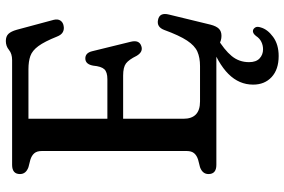

<svg xmlns="http://www.w3.org/2000/svg" viewBox="-178 -584 975 658"><g transform="rotate(-90 309.0 -254.5)"><path d="M42 -673Q42 -700 73.5 -700H432.5Q454.5 -700 467.5 -710.8Q480.5 -721.5 498 -721.5Q514 -721.5 522.5 -712.5Q531 -703.5 536.5 -684L570.5 -557.5Q574 -543.5 568 -534.5Q562 -525.5 550 -523.5Q538.5 -521 528.8 -526Q519 -531 513 -546.5Q496 -589 480.5 -610Q465 -631 446.5 -637.5Q428 -644 401.5 -644H231.5V-373.5H367Q391.5 -373.5 401.2 -384Q411 -394.5 413.5 -422Q418 -447.5 436 -449Q457 -450.5 463 -425.5L495.5 -293Q502.5 -264 480 -257Q460.5 -250.5 447 -273.5Q434 -300 421 -309.8Q408 -319.5 379.5 -319.5H231.5V-113Q231.5 -56 290.5 -56H412Q441 -56 461.5 -65Q482 -74 499.5 -100.5Q517 -127 536 -179Q546 -205 570 -200Q597 -195 588.5 -162L554 -20Q549 -0.5 540.2 8.5Q531.5 17.5 515.5 17.5Q499.5 17.5 485.8 8.8Q472 0 451.5 0H73.5Q42 0 42 -27Q42 -47.5 65.5 -56L91 -62.5Q105.5 -67 113.2 -76Q121 -85 121 -102V-598Q121 -615 113.2 -624Q105.5 -633 91 -637.5L65.5 -644Q42 -652.5 42 -673ZM497 -23 509.5 2Q467.5 27 446.5 52.5Q425.5 78 425.5 112Q425.5 136 438.2 148Q451 160 469.5 160Q483 160 495 154.2Q507 148.5 515.5 135.5Q525 123.5 534.5 125.5Q540.5 127 544.5 133.5Q548.5 140 544.5 152Q538 175.5 512 194.5Q486 213.5 446.5 213.5Q400.5 213.5 374.5 189.5Q348.5 165.5 348.5 126Q348.5 78 384.8 41.5Q421 5 497 -23Z"/></g></svg>

Font: Fraunces 72pt SuperSoft
Style: Regular
Weight: 400
Version: Version 1.000;[b76b70a41]